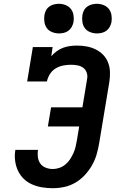

<svg xmlns="http://www.w3.org/2000/svg" viewBox="-20 -983 640 1011"><path d="M258 8Q230 8 202 3.5Q174 -1 149 -12Q124 -23 105 -41.5Q86 -60 74.5 -84.5Q63 -109 59.5 -137.5Q56 -166 61 -194H180Q177 -175 179.5 -155.5Q182 -136 192.5 -121.5Q203 -107 221 -100Q239 -93 258 -93Q275 -93 292.5 -99Q310 -105 324.5 -117Q339 -129 349 -144.5Q359 -160 366.5 -176.5Q374 -193 378 -210Q382 -227 385 -245L397 -317H232L249 -418H414L439 -569Q442 -586 436 -602Q430 -618 417 -627Q404 -636 387 -639Q370 -642 354 -642Q333 -642 312.5 -638Q292 -634 273.5 -623Q255 -612 243 -593Q231 -574 227 -554H123L153 -735H257L250 -687Q263 -702 279 -713.5Q295 -725 312.5 -731.5Q330 -738 348.5 -740.5Q367 -743 385 -743Q411 -743 436 -738.5Q461 -734 483.5 -723Q506 -712 523 -694.5Q540 -677 549 -654Q558 -631 559 -605Q560 -579 556 -553L502 -228Q497 -198 488.5 -169Q480 -140 464 -112Q448 -84 426 -60.5Q404 -37 376.5 -21Q349 -5 318.5 1.5Q288 8 258 8ZM490 -807Q472 -807 454.5 -814Q437 -821 427 -834.5Q417 -848 414 -866.5Q411 -885 414 -904Q416 -917 422.5 -929Q429 -941 440.5 -949Q452 -957 465 -960Q478 -963 490 -963Q509 -963 526 -956Q543 -949 553.5 -935.5Q564 -922 567 -903.5Q570 -885 567 -866Q564 -853 557.5 -841Q551 -829 540 -821Q529 -813 516 -810Q503 -807 490 -807ZM290 -807Q272 -807 254.5 -814Q237 -821 227 -834.5Q217 -848 214 -866.5Q211 -885 214 -904Q216 -917 222.5 -929Q229 -941 240.5 -949Q252 -957 265 -960Q278 -963 290 -963Q309 -963 326 -956Q343 -949 353.5 -935.5Q364 -922 367 -903.5Q370 -885 367 -866Q364 -853 357.5 -841Q351 -829 340 -821Q329 -813 316 -810Q303 -807 290 -807Z"/></svg>

Font: Iosevka Slab Extended
Style: Bold Italic
Weight: 700
Width: 7
Italic angle: -9°
Monospace: yes
Designer: Belleve Invis
Foundry: Belleve Invis
Version: Version 11.1.0; ttfautohint (v1.8.3)